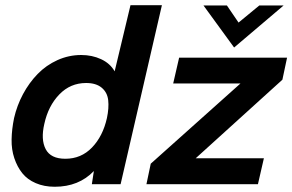

<svg xmlns="http://www.w3.org/2000/svg" viewBox="-20 -710 1126 740"><path d="M482.9 -689.9H604L444.8 0H334L341.8 -50.8Q283.7 9.8 190.9 9.8Q149.9 9.8 117.7 -4.2Q85.4 -18.1 65.9 -42.5Q46.4 -66.9 35.2 -100.3Q23.9 -133.8 24.7 -172.9Q25.4 -211.9 34.2 -254.9Q45.4 -303.7 68.8 -347.4Q92.3 -391.1 125 -424.8Q157.7 -458.5 201.4 -478.3Q245.1 -498 293 -498Q335 -498 369.6 -481.9Q404.3 -465.8 421.9 -435.1ZM1073.2 -689 882.3 -526.9 764.2 -689H854.5L899.4 -623L979.5 -689ZM1086.4 -487.8 1068.4 -402.8 734.4 -100.1H997.1L974.1 0H544.4L561 -79.1L906.7 -388.2H647.5L670.4 -487.8ZM392.1 -254.9Q400.4 -293.9 397 -324Q393.6 -354 371.8 -372.1Q350.1 -390.1 312 -390.1Q251 -390.1 208.5 -345.9Q166 -301.8 150.9 -232.9Q136.7 -172.4 156 -135.3Q175.3 -98.1 231.9 -98.1Q293 -98.1 334.7 -141.6Q376.5 -185.1 392.1 -254.9Z"/></svg>

Font: HK Grotesk Legacy
Style: Bold Italic
Weight: 700
Italic angle: -13°
Designer: Alfredo Marco Pradil
Foundry: Hanken Design Co.
Version: Version 2.022;PS 002.022;hotconv 1.0.88;makeotf.lib2.5.64775